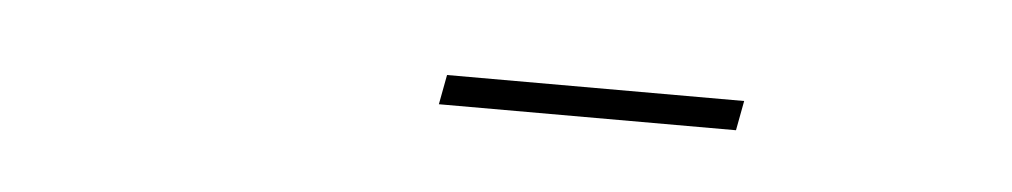

<svg xmlns="http://www.w3.org/2000/svg" viewBox="-21 -625 543 103"><g transform="rotate(5 250.0 -574.0)"><path d="M215 -566 218 -582H378L375 -566Z"/></g></svg>

Font: Alumni Sans Pinstripe
Style: Italic
Weight: 400
Italic angle: -8°
Designer: Robert E. Leuschke
Foundry: Robert E. Leuschke
Version: Version 1.010; ttfautohint (v1.8.4.7-5d5b)